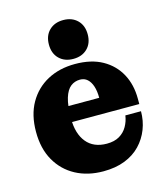

<svg xmlns="http://www.w3.org/2000/svg" viewBox="-114 -838 805 937"><g transform="rotate(-15 289.0 -370.0)"><path d="M293 12Q214 12 153.5 -20.5Q93 -53 58.5 -113.5Q24 -174 24 -259Q24 -344 58.5 -404.5Q93 -465 153.5 -497.5Q214 -530 293 -530L297 -450Q270 -450 249.5 -434Q229 -418 217.5 -380.5Q206 -343 206 -276Q206 -201 241.5 -157.5Q277 -114 344 -114Q382 -114 407.5 -129Q433 -144 447.5 -169.5Q462 -195 466 -224H545Q545 -176 528.5 -133.5Q512 -91 480.5 -58Q449 -25 402 -6.5Q355 12 293 12ZM114 -260V-340H365L546 -287V-260ZM365 -340Q365 -374 357 -398.5Q349 -423 334 -436.5Q319 -450 297 -450L293 -530Q375 -530 431 -498.5Q487 -467 516.5 -412.5Q546 -358 546 -287ZM293 -556Q249 -556 222 -582.5Q195 -609 195 -654Q195 -699 222 -725.5Q249 -752 293 -752Q337 -752 364 -725.5Q391 -699 391 -654Q391 -609 364 -582.5Q337 -556 293 -556Z"/></g></svg>

Font: Montagu Slab 144pt
Style: Bold
Weight: 700
Designer: Florian Karsten
Foundry: Florian Karsten
Version: Version 1.000